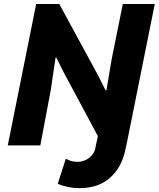

<svg xmlns="http://www.w3.org/2000/svg" viewBox="-20 -740 808 977"><path d="M164.1 -719.7H281.7L480.5 -353.5L517.1 -280.3H521.5L548.3 -439L605 -719.7H767.6L623 0H622.6L618.2 21Q599.1 112.3 539.8 164.8Q480.5 217.3 385.3 217.3Q354 217.3 324.7 211.2Q295.4 205.1 273.9 194.8L314.9 67.9Q331.5 76.7 345.2 80.1Q358.9 83.5 373.5 83.5Q396.5 83.5 415.8 74.2Q435.1 64.9 447.8 49.8Q460.4 34.7 464.4 17.1L478 -47.4L304.2 -371.6L266.6 -446.8H262.7L238.3 -281.7L185.1 0H19.5Z"/></svg>

Font: Reddit Sans Chocolate ExBold
Style: Italic
Weight: 800
Italic angle: -11.25°
Designer: Stephen Hutchings
Version: Version 1.013